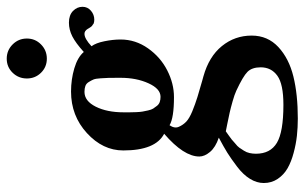

<svg xmlns="http://www.w3.org/2000/svg" viewBox="-188 -483 909 573"><g transform="rotate(-90 266.5 -196.5)"><path d="M161.1 22.9 149.9 30.8Q140.1 37.6 136.7 40.5L125 50.8Q116.2 57.6 112.3 63.2Q108.4 68.8 103.3 76.9Q98.1 85 96.2 94Q94.2 103 94.2 112.8Q94.2 155.8 126.7 175.3Q159.2 194.8 240.2 194.8Q301.8 194.8 326.9 176.8Q352.1 158.7 352.1 127Q352.1 101.1 338.6 87.6Q325.2 74.2 282.2 54.2Q270.5 48.8 250.7 43.2Q231 37.6 216.8 34.4Q202.6 31.2 182.1 27.1Q161.6 22.9 161.1 22.9ZM435.1 -291Q435.1 -246.6 408.7 -209.2Q382.3 -171.9 343 -151.9Q303.7 -131.8 263.2 -131.8Q201.2 -131.8 179.2 -145Q168.9 -129.9 174.6 -117.2Q180.2 -104.5 189.9 -95.2Q199.7 -85.9 220.9 -77.1Q242.2 -68.4 263.4 -61.8Q284.7 -55.2 312.5 -47.4Q320.8 -44.9 325.2 -43.9Q384.3 -27.3 415.5 11.2Q446.8 49.8 446.8 100.1Q446.8 147.9 412.6 179.7Q378.4 211.4 324.7 224.6Q271 237.8 199.2 237.8Q172.9 237.8 147.9 235.1Q123 232.4 96.7 225.3Q70.3 218.3 51 207.3Q31.7 196.3 19.3 178Q6.8 159.7 6.8 136.2Q6.8 115.2 19.3 95Q31.7 74.7 55.9 56.4Q80.1 38.1 97.4 27.3Q114.7 16.6 142.1 2Q113.3 -7.8 99.6 -24.2Q85.9 -40.5 85.9 -56.2Q85.9 -102.5 153.8 -161.1Q104 -187 104 -283.2Q104 -344.2 155.8 -391.6Q207.5 -439 279.8 -439Q315.9 -439 349.1 -429.2Q382.3 -419.4 397.9 -400.9Q424.3 -424.8 444.3 -435.1Q464.4 -445.3 485.4 -445.3Q507.8 -445.3 520.3 -433.1Q532.7 -420.9 532.7 -404.8Q532.7 -389.6 521 -379.6Q509.3 -369.6 494.1 -369.6Q491.2 -369.6 488.3 -370.1Q485.4 -370.6 483.4 -371.3Q481.4 -372.1 479.5 -374L475.6 -376.5Q474.6 -377.4 472.9 -379.6Q471.2 -381.8 470.7 -382.8L468.8 -385.7Q466.8 -388.7 466.8 -389.2Q460.9 -398.9 452.1 -398.9Q437.5 -398.9 415 -377.9Q424.8 -364.7 429.9 -339.4Q435.1 -314 435.1 -291ZM320.8 -291V-295.4Q320.8 -316.4 320.6 -326.2Q320.3 -335.9 319.3 -350.8Q318.4 -365.7 315.7 -372.1Q313 -378.4 308.3 -386Q303.7 -393.6 296.4 -396.2Q289.1 -398.9 278.8 -398.9Q251.5 -398.9 234.6 -365.2Q217.8 -331.5 217.8 -282.2V-263.7Q217.8 -257.3 218.3 -244.9Q218.8 -232.4 220 -225.8Q221.2 -219.2 223.4 -209.2Q225.6 -199.2 229 -193.8Q232.4 -188.5 237.1 -182.6Q241.7 -176.8 248.5 -174.3Q255.4 -171.9 264.2 -171.9Q288.1 -171.9 304.4 -207.8Q320.8 -243.7 320.8 -291ZM335.9 -528.6Q318.8 -545.9 318.8 -570.8Q318.8 -595.7 335.9 -613.3Q353 -630.9 377.9 -630.9Q402.8 -630.9 420.4 -613.3Q438 -595.7 438 -570.8Q438 -545.9 420.4 -528.6Q402.8 -511.2 377.9 -511.2Q353 -511.2 335.9 -528.6Z"/></g></svg>

Font: Linux Libertine G
Style: Semibold Italic
Weight: 600
Italic angle: -11.5°
Designer: Philipp H. Poll
Foundry: Philipp H. Poll
Version: Version 5.1.1